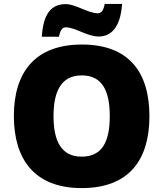

<svg xmlns="http://www.w3.org/2000/svg" viewBox="-20 -953 837 983"><path d="M194 -765H282C290 -808 305 -813 317 -813C366 -813 426 -766 485 -766C549 -766 597 -813 605 -933H516C509 -891 493 -885 481 -885C431 -885 367 -932 317 -932C245 -932 202 -887 194 -765ZM745 -358C745 -580 643 -725 399 -725C158 -725 51 -581 51 -359C51 -136 158 10 398 10C643 10 745 -137 745 -358ZM254 -358C254 -487 294 -567 399 -567C504 -567 542 -487 542 -358C542 -229 504 -151 398 -151C295 -151 254 -229 254 -358Z"/></svg>

Font: Noto Sans Myanmar UI Black
Style: Regular
Weight: 900
Designer: Monotype Design Team
Foundry: Monotype Imaging Inc.
Version: Version 2.103